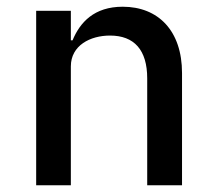

<svg xmlns="http://www.w3.org/2000/svg" viewBox="-20 -548 640 568"><path d="M189.6 0V-351.6C189.6 -413.7 247.2 -442.8 305.4 -442.8C377.1 -442.8 415.5 -400.2 415.5 -316.1V0H518.5V-332C518.5 -457 448.2 -528.1 343 -528.1C258.5 -528.1 216.6 -481.9 194.6 -428.6H189.6V-516H87V0Z"/></svg>

Font: Margiela Mono Medium
Style: Regular
Weight: 500
Designer: Mike Abbink, Paul van der Laan, Pieter van Rosmalen
Foundry: Bold Monday
Version: Version 2.003 2021